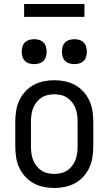

<svg xmlns="http://www.w3.org/2000/svg" viewBox="-20 -927 540 955"><path d="M250 8Q223 8 196.5 2.5Q170 -3 146.5 -16Q123 -29 104.5 -49.5Q86 -70 75 -94.5Q64 -119 60 -146Q56 -173 56 -200V-320Q56 -347 60 -374Q64 -401 75 -425.5Q86 -450 104.5 -470.5Q123 -491 146.5 -504Q170 -517 196.5 -522.5Q223 -528 250 -528Q277 -528 303.5 -522.5Q330 -517 353.5 -504Q377 -491 395.5 -470.5Q414 -450 425 -425.5Q436 -401 440 -374Q444 -347 444 -320V-200Q444 -173 440 -146Q436 -119 425 -94.5Q414 -70 395.5 -49.5Q377 -29 353.5 -16Q330 -3 303.5 2.5Q277 8 250 8ZM250 -62Q267 -62 284 -66Q301 -70 315 -79.5Q329 -89 339.5 -103Q350 -117 356 -133Q362 -149 364 -166Q366 -183 366 -200V-320Q366 -337 364 -354Q362 -371 356 -387Q350 -403 339.5 -417Q329 -431 315 -440.5Q301 -450 284 -454Q267 -458 250 -458Q233 -458 216 -454Q199 -450 185 -440.5Q171 -431 160.5 -417Q150 -403 144 -387Q138 -371 136 -354Q134 -337 134 -320V-200Q134 -183 136 -166Q138 -149 144 -133Q150 -117 160.5 -103Q171 -89 185 -79.5Q199 -70 216 -66Q233 -62 250 -62ZM350 -608Q338 -608 325.5 -611.5Q313 -615 304 -624Q295 -633 291.5 -645.5Q288 -658 288 -670Q288 -682 291.5 -694.5Q295 -707 304 -716Q313 -725 325.5 -728.5Q338 -732 350 -732Q362 -732 374.5 -728.5Q387 -725 396 -716Q405 -707 408.5 -694.5Q412 -682 412 -670Q412 -658 408.5 -645.5Q405 -633 396 -624Q387 -615 374.5 -611.5Q362 -608 350 -608ZM150 -608Q138 -608 125.5 -611.5Q113 -615 104 -624Q95 -633 91.5 -645.5Q88 -658 88 -670Q88 -682 91.5 -694.5Q95 -707 104 -716Q113 -725 125.5 -728.5Q138 -732 150 -732Q162 -732 174.5 -728.5Q187 -725 196 -716Q205 -707 208.5 -694.5Q212 -682 212 -670Q212 -658 208.5 -645.5Q205 -633 196 -624Q187 -615 174.5 -611.5Q162 -608 150 -608ZM400 -843H100V-907H400Z"/></svg>

Font: Iosevka Fixed
Style: Regular
Weight: 400
Monospace: yes
Designer: Belleve Invis
Foundry: Belleve Invis
Version: Version 33.2.4